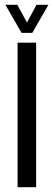

<svg xmlns="http://www.w3.org/2000/svg" viewBox="-20 -777 223 797"><path d="M53 0V-600H130V0ZM69.5 -640.5 2.5 -757H52L92 -683.5L131.5 -757H181L114 -640.5Z"/></svg>

Font: Big Shoulders Stencil Display Thin Medium
Style: Regular
Weight: 500
Version: Version 2.001